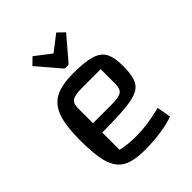

<svg xmlns="http://www.w3.org/2000/svg" viewBox="-204 -826 950 950"><g transform="rotate(-45 270.5 -351.0)"><path d="M60 0ZM445 -93 458 -20Q421 -6 366.5 2Q312 10 254 10Q176 10 135 -12.5Q94 -35 77 -90Q60 -145 60 -250Q60 -351 79.5 -406.5Q99 -462 144 -486Q189 -510 271 -510Q352 -510 394.5 -497Q437 -484 454 -452.5Q471 -421 471 -360Q471 -287 450 -255Q429 -223 367.5 -212Q306 -201 165 -201V-80Q205 -69 272 -69Q313 -69 352 -74.5Q391 -80 445 -93ZM165 -370V-266H297Q346 -266 363.5 -278Q381 -290 381 -324V-428H248Q200 -428 182.5 -416Q165 -404 165 -370ZM271 -648 354 -712 389 -678 290 -562Q285 -556 280 -556H262Q257 -556 252 -562L153 -678L188 -712Z"/></g></svg>

Font: Changa
Style: Regular
Weight: 400
Designer: Eduardo Rodriguez Tunni
Foundry: Eduardo Rodriguez Tunni
Version: Version 2.002; ttfautohint (v1.5.10-5e6f)